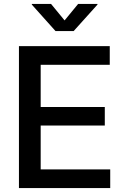

<svg xmlns="http://www.w3.org/2000/svg" viewBox="-20 -964 640 984"><path d="M77.1 0V-727.5H542.5V-631.8H188.5V-415.5H517.1V-320.8H188.5V-95.7H544.9V0ZM241.7 -943.8 311 -859.4 380.4 -943.8H479.5V-940.4L357.4 -804.7H264.6L143.1 -940.4V-943.8Z"/></svg>

Font: Inter 18pt Medium
Style: Regular
Weight: 500
Designer: Rasmus Andersson
Foundry: rsms
Version: Version 4.001;git-66647c0bb